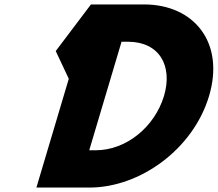

<svg xmlns="http://www.w3.org/2000/svg" viewBox="-20 -845 981 865"><path d="M389.7 -825 231.1 -615 289.9 -490 144 0H383C610 0 850.2 -172 922 -413C993.4 -653 854.7 -825 628.7 -825ZM382 -168 527.6 -657H556.6C696.6 -657 759.8 -550 718.7 -412C676.6 -274 550 -168 411 -168Z"/></svg>

Font: Hussar
Style: BdOblThree
Weight: 700
Foundry: Cannot Into Space Fonts
Version: Version 2.00